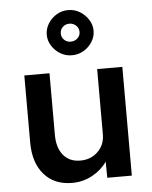

<svg xmlns="http://www.w3.org/2000/svg" viewBox="-57 -870 732 927"><g transform="rotate(-5 309.0 -406.5)"><path d="M255 10Q169 10 119.5 -47Q70 -104 70 -202V-527H192V-228Q192 -166 221.5 -130Q251 -94 304 -94Q355 -94 389 -127Q423 -160 423 -211V-527H545V0H426L425 -78Q398 -39 353 -14.5Q308 10 255 10ZM308 -604Q278 -604 252.5 -619Q227 -634 211 -659Q195 -684 195 -713Q195 -742 210.5 -767Q226 -792 251.5 -807.5Q277 -823 308 -823Q339 -823 364.5 -807.5Q390 -792 406 -767Q422 -742 422 -713Q422 -684 406 -659Q390 -634 364.5 -619Q339 -604 308 -604ZM308 -670Q327 -670 340.5 -682.5Q354 -695 354 -713Q354 -732 340.5 -744.5Q327 -757 308 -757Q289 -757 276 -744.5Q263 -732 263 -713Q263 -695 276 -682.5Q289 -670 308 -670Z"/></g></svg>

Font: Readex Pro Medium
Style: Regular
Weight: 500
Designer: Bonnie Shaver-Troup, Thomas Jockin
Foundry: Lexend
Version: Version 1.204; ttfautohint (v1.8.4.7-5d5b)